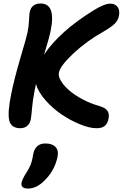

<svg xmlns="http://www.w3.org/2000/svg" viewBox="-20 -694 712 1111"><path d="M98.1 47.9Q44.9 47.9 33.7 3.7Q22.5 -40.5 44.9 -149.9Q62.5 -238.3 98.6 -360.6Q134.8 -482.9 139.2 -505.9Q146.5 -541 147.9 -575.9Q149.4 -610.8 151.9 -624Q162.6 -673.8 214.8 -673.8Q305.2 -673.8 272.9 -515.1Q263.2 -469.2 234.9 -377.9Q324.7 -512.2 521 -633.8Q583.5 -672.9 618.2 -672.9Q646 -672.9 660.4 -653.8Q674.8 -634.8 668 -601.1Q663.1 -576.2 644 -557.1Q625 -538.1 584 -514.2Q482.4 -457.5 405.5 -385.5Q328.6 -313.5 320.8 -273.9Q316.4 -252.9 332.8 -225.6Q349.1 -198.2 379.9 -171.4Q410.6 -144.5 457.3 -119.6Q503.9 -94.7 556.2 -80.1Q590.3 -69.8 602.1 -52.2Q613.8 -34.7 607.9 -6.8Q602.5 21 586.4 34.4Q570.3 47.9 539.1 47.9Q498 47.9 442.4 25.1Q386.7 2.4 335.2 -32.7Q283.7 -67.9 242.2 -115.2Q200.7 -162.6 188 -208Q186.5 -201.2 184.1 -188.5Q181.6 -175.8 180.2 -168.9Q168.9 -112.8 165.3 -67.1Q161.6 -21.5 158.2 -3.9Q153.8 20.5 137.7 34.2Q121.6 47.9 98.1 47.9ZM142.1 397Q120.1 397 110.6 387.9Q101.1 378.9 105 361.8Q109.9 340.8 130.9 308.1Q138.7 296.4 145 284.7Q151.4 272.9 155 264.9Q158.7 256.8 161.9 245.6Q165 234.4 166.3 229.2Q167.5 224.1 169.7 211.9Q171.9 199.7 172.9 195.8Q178.2 167.5 195.8 151.9Q213.4 136.2 242.2 136.2Q282.2 136.2 301.3 156.5Q320.3 176.8 313 212.9Q295.9 297.4 230 357.9Q188 397 142.1 397Z"/></svg>

Font: Shantell Sans Bouncy
Style: Italic
Weight: 600
Italic angle: -11.31°
Designer: Stephen Nixon, Anya Danilova, Shantell Martin
Foundry: Arrow Type
Version: Version 1.006;[9816181b4]